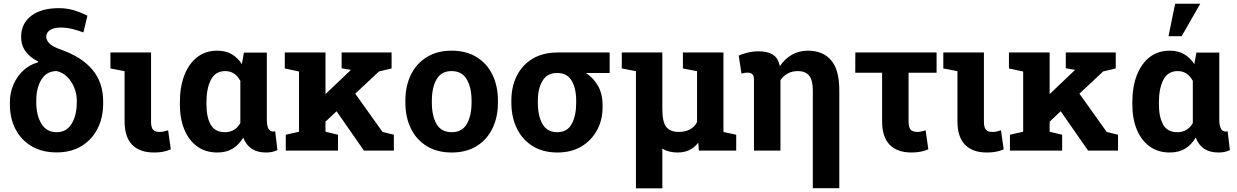

<svg xmlns="http://www.w3.org/2000/svg" viewBox="-20 -811 6664 1034"><path d="M285.2 9.8Q207 9.8 150.6 -23.4Q94.2 -56.6 63.7 -115Q33.2 -173.3 33.2 -249V-258.8Q33.2 -312 53 -356.9Q72.8 -401.9 106.7 -432.6Q140.6 -463.4 183.1 -474.6L185.1 -480Q141.6 -501.5 117.7 -534.4Q93.8 -567.4 93.8 -612.3Q93.8 -684.6 148.2 -725.8Q202.6 -767.1 296.9 -767.1Q336.9 -767.1 373 -757.1Q409.2 -747.1 450.7 -726.6L429.2 -636.2Q402.8 -646.5 371.1 -654.5Q339.4 -662.6 307.1 -662.6Q270 -662.6 249.5 -649.2Q229 -635.7 229 -612.3Q229 -595.7 244.9 -578.4Q260.7 -561 305.2 -544.9Q419.9 -504.9 477.8 -435.5Q535.6 -366.2 535.6 -264.6V-254.9Q535.6 -177.2 505.1 -117.7Q474.6 -58.1 418.5 -24.2Q362.3 9.8 285.2 9.8ZM285.2 -99.1Q338.4 -99.1 366 -144.8Q393.6 -190.4 393.6 -260.7V-270.5Q393.6 -306.2 379.6 -339.8Q365.7 -373.5 341.3 -397.5Q316.9 -421.4 285.2 -428.2Q231.4 -428.2 203.4 -383.1Q175.3 -337.9 175.3 -270.5V-260.7Q175.3 -190.4 202.9 -144.8Q230.5 -99.1 285.2 -99.1Z M809.1 10.3Q732.4 10.3 691.7 -31.5Q650.9 -73.2 650.9 -158.7V-427.7L574.7 -442.4V-528.3H793.5V-156.7Q793.5 -125 804.2 -112.8Q814.9 -100.6 837.9 -100.6Q852.1 -100.6 860.4 -102.3Q868.7 -104 885.3 -109.4L899.9 -6.8Q877 2.9 856.4 6.6Q835.9 10.3 809.1 10.3Z M1149.9 10.3Q1087.4 10.3 1042.2 -22.2Q997.1 -54.7 972.9 -113Q948.7 -171.4 948.7 -249.5V-259.8Q948.7 -343.3 972.9 -405.8Q997.1 -468.3 1042 -503.2Q1086.9 -538.1 1149.9 -538.1Q1195.3 -538.1 1227.5 -519.3Q1259.8 -500.5 1282.7 -465.8L1293.5 -527.8H1417V-168.5Q1417 -131.8 1426.3 -117.2Q1435.5 -102.5 1451.7 -102.5Q1458 -102.5 1461.9 -104.5L1474.1 -2.4Q1458 4.9 1443.1 7.6Q1428.2 10.3 1412.1 10.3Q1320.8 10.3 1290 -69.8Q1266.6 -30.8 1232.7 -10.3Q1198.7 10.3 1149.9 10.3ZM1191.4 -99.1Q1246.1 -99.1 1274.4 -148.4V-375.5Q1245.6 -428.2 1193.4 -428.2Q1140.1 -428.2 1116 -381.6Q1091.8 -335 1091.8 -259.8V-249.5Q1091.8 -179.7 1115 -139.4Q1138.2 -99.1 1191.4 -99.1Z M1519 0V-85.4L1590.3 -101.6V-425.8L1513.7 -442.4V-528.3H1732.9V-304.2L1868.2 -433.1L1869.6 -434.6L1819.8 -443.4V-528.3H2088.9V-442.4L2021 -426.3L1893.1 -306.6L2040 -100.6L2101.1 -85.4V0H1939.9L1792.5 -211.9L1732.9 -155.8V-101.6L1800.3 -85.4V0Z M2413.1 10.3Q2334.5 10.3 2278.6 -23.9Q2222.7 -58.1 2192.9 -118.9Q2163.1 -179.7 2163.1 -258.8V-269Q2163.1 -347.7 2192.9 -408.4Q2222.7 -469.2 2278.6 -503.7Q2334.5 -538.1 2412.1 -538.1Q2490.2 -538.1 2546.1 -503.9Q2602.1 -469.7 2631.8 -408.9Q2661.6 -348.1 2661.6 -269V-258.8Q2661.6 -179.7 2631.8 -118.9Q2602.1 -58.1 2546.4 -23.9Q2490.7 10.3 2413.1 10.3ZM2413.1 -99.1Q2468.3 -99.1 2493.9 -143.1Q2519.5 -187 2519.5 -258.8V-269Q2519.5 -339.4 2493.7 -383.8Q2467.8 -428.2 2412.1 -428.2Q2356.4 -428.2 2331.1 -383.8Q2305.7 -339.4 2305.7 -269V-258.8Q2305.7 -186.5 2331.1 -142.8Q2356.4 -99.1 2413.1 -99.1Z M2982.4 10.3Q2904.8 10.3 2849.1 -23.9Q2793.5 -58.1 2763.7 -118.9Q2733.9 -179.7 2733.9 -258.8V-269Q2733.9 -345.2 2763.7 -403.8Q2793.5 -462.4 2849.4 -495.4Q2905.3 -528.3 2982.9 -528.3H3263.2V-418H3135.3Q3174.8 -392.6 3200 -349.6Q3225.1 -306.6 3225.1 -243.2V-232.9Q3225.1 -165.5 3195.6 -110.4Q3166 -55.2 3111.6 -22.5Q3057.1 10.3 2982.4 10.3ZM2981 -99.1Q3034.7 -99.1 3058.8 -143.1Q3083 -187 3083 -258.8V-269Q3083 -335 3058.6 -376.5Q3034.2 -418 2980.5 -418Q2927.2 -418 2901.9 -376.2Q2876.5 -334.5 2876.5 -269V-258.8Q2876.5 -186.5 2901.6 -142.8Q2926.8 -99.1 2981 -99.1Z M3404.8 203.1V-427.7L3328.6 -442.4V-528.3H3546.9V-225.6Q3546.9 -152.8 3568.6 -126.7Q3590.3 -100.6 3634.3 -100.6Q3706.1 -100.6 3733.9 -153.3V-427.7L3657.7 -442.4V-528.3H3876V-100.1L3944.8 -85.4V0H3743.7L3740.7 -43Q3700.2 10.3 3629.4 10.3Q3580.1 10.3 3546.9 -10.7V203.1Z M4357.4 202.6V-323.2Q4357.4 -379.9 4337.4 -404.1Q4317.4 -428.2 4276.9 -428.2Q4246.1 -428.2 4222.4 -415.3Q4198.7 -402.3 4183.1 -379.4V0H4040.5V-380.4Q4040.5 -402.3 4032 -411.1Q4023.4 -419.9 4006.3 -419.9Q3997.1 -419.9 3991.2 -418.7Q3985.4 -417.5 3973.1 -414.6L3958.5 -511.2Q3977.1 -521 4006.8 -527.8Q4036.6 -534.7 4066.4 -534.7Q4160.2 -534.7 4176.8 -465.8Q4177.7 -463.4 4178.5 -460.2Q4179.2 -457 4179.7 -454.6Q4206.1 -494.1 4244.6 -516.1Q4283.2 -538.1 4330.6 -538.1Q4410.6 -538.1 4455.3 -487.3Q4500 -436.5 4500 -323.7V202.6Z M4888.7 10.3Q4812 10.3 4771.2 -31.5Q4730.5 -73.2 4730.5 -158.7V-419.4H4585.9L4586.4 -528.3H5023.9V-419.4H4873V-156.7Q4873 -125 4884 -112.8Q4895 -100.6 4919.4 -100.6Q4939.9 -100.6 4964.8 -109.4L4979.5 -6.8Q4958.5 2.4 4936 6.3Q4913.6 10.3 4888.7 10.3Z M5294.4 10.3Q5217.8 10.3 5177 -31.5Q5136.2 -73.2 5136.2 -158.7V-427.7L5060.1 -442.4V-528.3H5278.8V-156.7Q5278.8 -125 5289.6 -112.8Q5300.3 -100.6 5323.2 -100.6Q5337.4 -100.6 5345.7 -102.3Q5354 -104 5370.6 -109.4L5385.3 -6.8Q5362.3 2.9 5341.8 6.6Q5321.3 10.3 5294.4 10.3Z M5418.9 0V-85.4L5490.2 -101.6V-425.8L5413.6 -442.4V-528.3H5632.8V-304.2L5768.1 -433.1L5769.5 -434.6L5719.7 -443.4V-528.3H5988.8V-442.4L5920.9 -426.3L5793 -306.6L5939.9 -100.6L6001 -85.4V0H5839.8L5692.4 -211.9L5632.8 -155.8V-101.6L5700.2 -85.4V0Z M6279.3 10.3Q6216.8 10.3 6171.6 -22.2Q6126.5 -54.7 6102.3 -113Q6078.1 -171.4 6078.1 -249.5V-259.8Q6078.1 -343.3 6102.3 -405.8Q6126.5 -468.3 6171.4 -503.2Q6216.3 -538.1 6279.3 -538.1Q6324.7 -538.1 6356.9 -519.3Q6389.2 -500.5 6412.1 -465.8L6422.9 -527.8H6546.4V-168.5Q6546.4 -131.8 6555.7 -117.2Q6564.9 -102.5 6581.1 -102.5Q6587.4 -102.5 6591.3 -104.5L6603.5 -2.4Q6587.4 4.9 6572.5 7.6Q6557.6 10.3 6541.5 10.3Q6450.2 10.3 6419.4 -69.8Q6396 -30.8 6362.1 -10.3Q6328.1 10.3 6279.3 10.3ZM6320.8 -99.1Q6375.5 -99.1 6403.8 -148.4V-375.5Q6375 -428.2 6322.8 -428.2Q6269.5 -428.2 6245.4 -381.6Q6221.2 -335 6221.2 -259.8V-249.5Q6221.2 -179.7 6244.4 -139.4Q6267.6 -99.1 6320.8 -99.1ZM6272.9 -616.2 6308.6 -791H6443.8L6343.8 -616.2Z"/></svg>

Font: Roboto Slab
Style: Bold
Weight: 700
Designer: Google
Version: Version 2.000; ttfautohint (v1.8.1.43-b0c9)